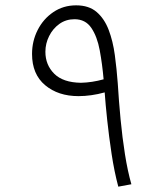

<svg xmlns="http://www.w3.org/2000/svg" viewBox="-20 -697 611 719"><path d="M423 2Q408 -54 398 -120Q388 -186 381.5 -247Q375 -308 372 -351Q347 -344 322 -340.5Q297 -337 274 -337Q198 -337 149 -378Q100 -419 100 -495Q100 -543 121 -584.5Q142 -626 179.5 -651.5Q217 -677 265 -677Q313 -677 342 -652Q371 -627 387 -585Q403 -543 410 -491Q417 -439 421 -385Q425 -319 431.5 -250.5Q438 -182 448 -119Q458 -56 472 -7ZM150 -503Q150 -454 183 -421Q216 -388 283 -387Q325 -388 368 -400Q363 -457 353.5 -508.5Q344 -560 322 -592.5Q300 -625 259 -625Q227 -625 202.5 -607.5Q178 -590 164 -562Q150 -534 150 -503Z"/></svg>

Font: Noto Sans Arabic Light
Style: Regular
Weight: 300
Designer: Monotype Design Team, Nadine Chahine, Nizar Qandah and Khaled Hosny
Foundry: Monotype Imaging Inc.
Version: Version 2.012; ttfautohint (v1.8.4.7-5d5b)